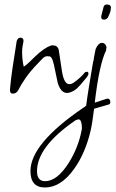

<svg xmlns="http://www.w3.org/2000/svg" viewBox="-20 -422 512 851"><path d="M36 -7Q21 -7 25 -34Q28 -69 35.5 -120.5Q43 -172 54 -240Q59 -255 70 -255Q84 -255 84 -242Q84 -241 84 -238.5Q84 -236 83 -233Q81 -224 79.5 -213.5Q78 -203 78 -191Q78 -177 79.5 -161Q81 -145 85 -127Q91 -127 134 -170Q177 -211 204 -219V-220Q207 -221 210 -221Q213 -221 215 -221Q234 -221 240 -203L254 -110Q263 -49 287 -49Q297 -49 307 -56Q321 -66 334 -77.5Q347 -89 357 -102Q363 -104 365 -104Q372 -104 372 -95Q372 -89 364 -79Q351 -63 337 -46.5Q323 -30 309 -21Q290 -10 277 -10Q250 -10 236 -54L219 -135Q210 -176 196 -172Q195 -172 193.5 -172.5Q192 -173 190 -173Q186 -173 180.5 -171Q175 -169 170 -164L146 -139Q115 -107 94 -77Q73 -47 60 -21Q52 -7 36 -7ZM441 -335Q426 -335 429 -352L439 -391Q442 -402 453 -402Q475 -402 471 -383Q471 -370 458 -344Q451 -335 441 -335ZM179 409Q115 409 115 336Q115 215 350 55Q355 53 362 46Q366 13 374 -36Q382 -85 393 -150H394Q395 -159 397.5 -172.5Q400 -186 404 -205Q416 -232 432 -232Q442 -232 448 -223Q454 -214 451 -206L450 -204Q450 -201 451 -200Q420 -139 400 33L455 15Q469 15 469 30Q469 41 459 42L397 60Q393 93 389 118Q385 143 381 160Q357 259 309 326Q250 409 179 409ZM180 381Q233 381 284 301Q306 266 320.5 229Q335 192 342 154Q343 151 343 148Q343 145 343 142Q343 130 339.5 118.5Q336 107 328 107Q324 107 319 110L318 109Q144 227 144 337Q144 381 180 381Z"/></svg>

Font: Square Peg
Style: Regular
Weight: 400
Designer: Robert E. Leuschke
Foundry: Robert E. Leuschke
Version: Version 1.010; ttfautohint (v1.8.4.7-5d5b)